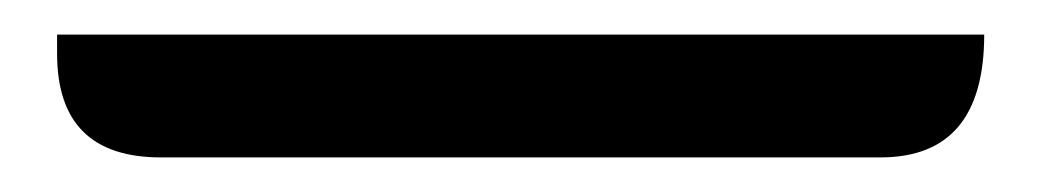

<svg xmlns="http://www.w3.org/2000/svg" viewBox="-20 55 602 111"><path d="M73 146Q13 146 13 86V75H549Q549 146 489 146Z"/></svg>

Font: Swei Half Moon CJK SC
Style: Medium
Weight: 500
Version: Version 2.071